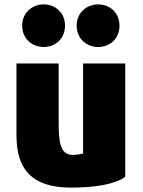

<svg xmlns="http://www.w3.org/2000/svg" viewBox="-20 -830 650 874"><path d="M276 -713C276 -653 231 -616 179 -616C127 -616 81 -653 81 -713C81 -773 127 -810 179 -810C231 -810 276 -773 276 -713ZM524 -713C524 -653 479 -616 427 -616C375 -616 329 -653 329 -713C329 -773 375 -810 427 -810C479 -810 524 -773 524 -713ZM550 -25C505 8 416 24 304 24C123 24 55 -61 55 -214V-541H247V-272C247 -184 254 -125 311 -125C330 -125 346 -128 358 -131V-541H550Z"/></svg>

Font: Repo Black
Style: Regular
Weight: 900
Designer: Stefan Peev
Foundry: Context Ltd
Version: Version 1.502